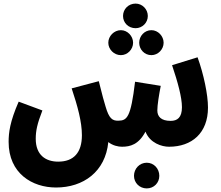

<svg xmlns="http://www.w3.org/2000/svg" viewBox="-20 -812 1228 1069"><path d="M735 -655C772 -655 803 -685 803 -723C803 -761 772 -792 735 -792C695 -792 665 -761 665 -723C665 -685 695 -655 735 -655ZM653 -505C690 -505 721 -537 721 -574C721 -611 690 -644 653 -644C615 -644 583 -611 583 -574C583 -537 615 -505 653 -505ZM823 -505C860 -505 891 -537 891 -574C891 -611 860 -644 823 -644C784 -644 755 -611 755 -574C755 -537 784 -505 823 -505ZM659 5C705 5 752 -7 790 -79C815 -15 881 5 921 5C1048 5 1138 -71 1138 -213C1138 -285 1114 -399 1080 -493L938 -449C970 -354 993 -270 993 -215C993 -157 967 -139 930 -139C876 -139 856 -164 856 -197C856 -227 865 -283 875 -334L732 -357C708 -156 687 -141 639 -140C605 -139 587 -153 568 -218C561 -239 549 -284 530 -360L379 -320C412 -221 436 -134 436 -59C436 37 391 88 304 88C234 88 179 51 179 -39C179 -84 187 -122 216 -197L84 -246C35 -134 28 -73 28 -22C28 154 160 232 292 232C444 232 567 144 583 -21C608 -1 639 5 659 5ZM797 237C837 237 867 206 867 167C867 127 837 94 797 94C757 94 726 127 726 167C726 206 757 237 797 237Z"/></svg>

Font: Noto Sans Arabic UI ExtraCondensed Extra
Style: Regular
Weight: 800
Width: 3
Designer: Nadine Chahine - Monotype Design Team
Foundry: Monotype Imaging Inc.
Version: Version 1.900